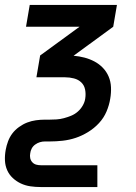

<svg xmlns="http://www.w3.org/2000/svg" viewBox="-30 -540 550 775"><path d="M363 215H135Q113 215 92.5 212Q72 209 54 200.5Q36 192 21.5 178.5Q7 165 -1 147Q-9 129 -10 108Q-11 87 -7 65Q-4 48 2.5 30.5Q9 13 20 -1.5Q31 -16 47 -27.5Q63 -39 80 -45.5Q97 -52 115 -54.5Q133 -57 150 -57H169Q184 -57 198.5 -58Q213 -59 228 -63Q243 -67 257.5 -73Q272 -79 284 -89.5Q296 -100 304 -114Q312 -128 314 -142Q317 -161 313.5 -178.5Q310 -196 298 -207.5Q286 -219 268.5 -223.5Q251 -228 233 -228H117L132 -316L291 -432H75L90 -520H442L427 -432L267 -315Q290 -313 311 -307.5Q332 -302 351 -292Q370 -282 385 -266.5Q400 -251 408.5 -231Q417 -211 418 -188Q419 -165 415 -142Q411 -116 400 -90Q389 -64 369.5 -43Q350 -22 325.5 -7Q301 8 275.5 16.5Q250 25 223 28Q196 31 170 31H151Q141 31 131 34Q121 37 112 43.5Q103 50 98 59.5Q93 69 92 79Q90 89 92 98.5Q94 108 100.5 115Q107 122 116 124.5Q125 127 135 127H363Z"/></svg>

Font: Iosevka Term Curly Semibold
Style: Italic
Weight: 600
Italic angle: -9°
Designer: Belleve Invis
Foundry: Belleve Invis
Version: Version 32.3.0